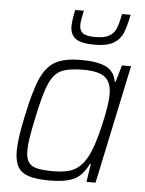

<svg xmlns="http://www.w3.org/2000/svg" viewBox="-53 -772 620 822"><g transform="rotate(5 257.0 -360.5)"><path d="M40 -106Q40 -159 61 -256Q84 -367 108 -421Q132 -475 171 -496.5Q210 -518 282 -518Q351 -518 388 -500Q425 -482 432 -438H436L457 -510H496L388 0H349L361 -78H357Q332 -26 294.5 -9Q257 8 193 8Q136 8 103 -2Q70 -12 55 -36.5Q40 -61 40 -106ZM347 -107Q371 -149 393 -242.5Q415 -336 415 -381Q415 -433 387.5 -455Q360 -477 295 -477Q231 -477 199 -462Q167 -447 147.5 -402Q128 -357 107 -255Q85 -154 85 -112Q85 -79 96.5 -62Q108 -45 133 -39Q158 -33 204 -33Q262 -33 293.5 -50Q325 -67 347 -107ZM227 -657Q227 -684 237 -729H274Q273 -722 268.5 -701.5Q264 -681 264 -667Q264 -643 279 -632Q294 -621 332 -621Q371 -621 391.5 -632.5Q412 -644 421 -665.5Q430 -687 438 -729H475Q465 -679 453.5 -650.5Q442 -622 414 -605Q386 -588 333 -588Q274 -588 250.5 -605.5Q227 -623 227 -657Z"/></g></svg>

Font: Saira Semi Condensed ExtraLight
Style: Italic
Weight: 200
Width: 4
Italic angle: -12°
Designer: Hector Gatti with collaboration of the Omnibus-Type team
Foundry: Omnibus-Type
Version: Version 1.001; ttfautohint (v1.8)